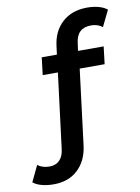

<svg xmlns="http://www.w3.org/2000/svg" viewBox="-194 -816 792 1084"><g transform="rotate(-10 202.0 -274.0)"><path d="M296 -561 290 -517H437L425 -417H282L228 16Q217 101 163.5 151Q110 201 25 201Q-12 201 -42.5 193Q-73 185 -93 169L-49 77Q-22 98 19 98Q54 98 76 76.5Q98 55 103 13L157 -417H70L82 -517H169L175 -564Q185 -649 240 -699Q295 -749 383 -749Q417 -749 447.5 -741Q478 -733 497 -717L452 -625Q425 -646 387 -646Q306 -646 296 -561Z"/></g></svg>

Font: Montserrat Alternates SemiBold
Style: Regular
Weight: 600
Designer: Julieta Ulanovsky
Foundry: Julieta Ulanovsky
Version: Version 7.200